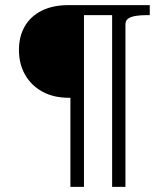

<svg xmlns="http://www.w3.org/2000/svg" viewBox="-20 -730 643 750"><path d="M308 0V-710H248Q187 -710 143.5 -688.5Q100 -667 77 -627.5Q54 -588 54 -535Q54 -480 78 -438Q102 -396 145.5 -372Q189 -348 250 -348H255V0ZM451 -710H282V-671H451ZM470 0V-635Q470 -650 481 -657.5Q492 -665 511 -668Q530 -671 554 -671H565V-710H418V0Z"/></svg>

Font: Roboto Serif 36pt Light
Style: Regular
Weight: 300
Designer: Greg Gazdowicz
Foundry: Commercial Type
Version: Version 1.008